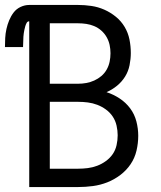

<svg xmlns="http://www.w3.org/2000/svg" viewBox="-30 -755 650 775"><path d="M88 0V-669Q81 -669 77.5 -662.5Q74 -656 72 -649Q70 -642 68.5 -635Q67 -628 66 -621Q65 -614 64.5 -607Q64 -600 64 -593Q64 -586 63.5 -579Q63 -572 63 -565H-10Q-10 -583 -9 -601.5Q-8 -620 -4 -638Q0 -656 7 -673Q14 -690 25 -704.5Q36 -719 53 -727Q70 -735 88 -735H285Q312 -735 339 -731Q366 -727 391 -716Q416 -705 437.5 -687.5Q459 -670 473 -646.5Q487 -623 492.5 -596Q498 -569 498 -541Q498 -517 493 -492Q488 -467 475 -446Q462 -425 442.5 -409Q423 -393 400 -383Q428 -374 453 -357.5Q478 -341 495.5 -317.5Q513 -294 520.5 -265Q528 -236 528 -207Q528 -177 521 -147Q514 -117 497 -92Q480 -67 455.5 -48.5Q431 -30 403 -19Q375 -8 345 -4Q315 0 285 0ZM171 -417H285Q302 -417 318.5 -420Q335 -423 350.5 -430Q366 -437 379 -448Q392 -459 400.5 -474Q409 -489 412.5 -506Q416 -523 416 -540Q416 -557 412.5 -573.5Q409 -590 400.5 -605Q392 -620 379 -631.5Q366 -643 350.5 -649.5Q335 -656 318.5 -658.5Q302 -661 285 -661H171ZM285 -74Q305 -74 324.5 -76.5Q344 -79 362.5 -86Q381 -93 397.5 -105Q414 -117 425 -133Q436 -149 440.5 -169Q445 -189 445 -209Q445 -228 440.5 -248Q436 -268 425 -284.5Q414 -301 397.5 -313Q381 -325 362.5 -332Q344 -339 324.5 -341.5Q305 -344 285 -344H171V-74Z"/></svg>

Font: Iosevka Curly Extended
Style: Regular
Weight: 400
Width: 7
Monospace: yes
Designer: Belleve Invis
Foundry: Belleve Invis
Version: Version 11.1.0; ttfautohint (v1.8.3)